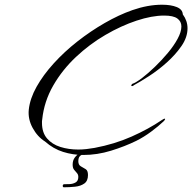

<svg xmlns="http://www.w3.org/2000/svg" viewBox="-20 -624 815 814"><path d="M333 33Q289 33 247.5 20Q206 7 171 -24Q139 -44 118.5 -81.5Q98 -119 102 -159Q107 -206 135 -256Q163 -306 208 -355.5Q253 -405 308.5 -448.5Q364 -492 424 -526.5Q484 -561 541 -581Q607 -604 667 -604Q705 -604 729.5 -594Q754 -584 755 -563Q775 -536 775 -504Q775 -466 749.5 -429Q724 -392 687 -359Q650 -326 612 -301.5Q574 -277 548 -263Q544 -259 540 -259Q533 -259 540 -268Q557 -274 582.5 -293.5Q608 -313 637 -341Q666 -369 691.5 -399.5Q717 -430 733 -459.5Q749 -489 749 -512Q749 -533 732 -545.5Q715 -558 676 -558Q624 -558 559 -536.5Q494 -515 427 -476Q360 -437 302 -382.5Q244 -328 205.5 -261Q167 -194 159 -118Q158 -114 158 -110.5Q158 -107 158 -103Q158 -62 179.5 -37Q201 -12 236 -1Q271 10 312 10Q329 10 346.5 8Q364 6 381 3Q466 -13 538 -45Q610 -77 666 -115Q675 -121 678 -121Q680 -121 680 -119Q680 -116 674 -110Q652 -89 621 -66Q590 -43 558 -27Q509 -3 450.5 15Q392 33 333 33ZM251 170Q246 170 246 164Q246 157 253 157Q261 157 275 156.5Q289 156 300.5 149.5Q312 143 312 126Q312 116 306 109.5Q300 103 294 95.5Q288 88 288 74Q288 56 297 44Q306 32 317.5 26Q329 20 336 20Q338 20 341 20.5Q344 21 343 25Q339 27 325.5 33Q312 39 312 59Q312 75 322.5 81Q333 87 343 93Q353 99 353 118Q353 143 337.5 154Q322 165 298.5 167.5Q275 170 251 170Z"/></svg>

Font: The Nautigal
Style: Regular
Weight: 400
Designer: Robert E. Leuschke
Foundry: Robert E. Leuschke
Version: Version 1.100; ttfautohint (v1.8.3)